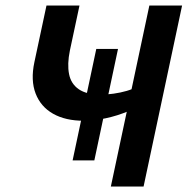

<svg xmlns="http://www.w3.org/2000/svg" viewBox="-20 -678 684 698"><path d="M285 -239Q218 -239 173 -264.5Q128 -290 109.5 -338Q91 -386 105 -452L149 -658H269L234 -494Q224 -445 231 -409Q238 -373 266.5 -353.5Q295 -334 346 -334Q368 -334 393 -337.5Q418 -341 440.5 -347.5Q463 -354 475 -362L519 -317Q489 -292 448 -274.5Q407 -257 364 -248Q321 -239 285 -239ZM244 -95 330 -500H409L323 -95ZM383 0 523 -658H642L502 0Z"/></svg>

Font: Ysabeau Infant
Style: Bold Italic
Weight: 700
Italic angle: -12°
Designer: Christian Thalmann (Catharsis Fonts)
Version: Version 2.001;gftools[0.9.30]; featfreeze: ss01,ss02,lnum